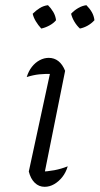

<svg xmlns="http://www.w3.org/2000/svg" viewBox="-20 -714 384 740"><path d="M147 -23 134 -52Q163 -53 189.5 -58Q216 -63 241 -73Q234 -49 220 -31.5Q206 -14 188.5 -4Q171 6 152 6Q130 6 114 -9.5Q98 -25 91 -53L179 -460L190 -429Q155 -430 131.5 -427.5Q108 -425 83 -417Q90 -440 103 -456.5Q116 -473 133 -482Q150 -491 168 -491Q189 -491 205 -478.5Q221 -466 231 -441ZM165 -694Q177 -682 185.5 -667.5Q194 -653 196 -636Q186 -624 170 -615.5Q154 -607 139 -604Q127 -617 118 -632Q109 -647 106 -661Q119 -674 133.5 -683Q148 -692 165 -694ZM313 -694Q326 -681 334 -667Q342 -653 344 -636Q332 -623 317.5 -615Q303 -607 288 -604Q276 -615 267 -630Q258 -645 254 -661Q266 -674 281.5 -683Q297 -692 313 -694Z"/></svg>

Font: Piazzolla 8pt ExtraLight
Style: Italic
Weight: 250
Italic angle: -11.3°
Designer: Juan Pablo del Peral
Foundry: Huerta Tipografica
Version: Version 2.001